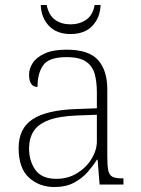

<svg xmlns="http://www.w3.org/2000/svg" viewBox="-20 -743 567 773"><path d="M199 10Q138 10 96.5 -28Q55 -66 55 -147Q55 -226 111.5 -263Q168 -300 287 -304L370 -307V-371Q370 -413 361.5 -444.5Q353 -476 327 -494.5Q301 -513 248 -513Q177 -513 154 -480.5Q131 -448 131 -393Q97 -393 97 -443Q97 -466 111.5 -489Q126 -512 159.5 -527.5Q193 -543 248 -543Q337 -543 374.5 -501.5Q412 -460 412 -383V-111Q412 -75 416 -56.5Q420 -38 432.5 -31.5Q445 -25 471 -25H477V0H381L373 -100H370Q356 -77 334 -51.5Q312 -26 279 -8Q246 10 199 10ZM207 -23Q254 -23 291 -46Q328 -69 349 -104Q370 -139 370 -174V-281L289 -278Q216 -275 174 -258.5Q132 -242 114.5 -213.5Q97 -185 97 -145Q97 -95 122.5 -59Q148 -23 207 -23ZM264 -606Q208 -606 177 -639Q146 -672 144 -723H168Q176 -682 201.5 -663.5Q227 -645 264 -645Q300 -645 327 -663.5Q354 -682 361 -723H385Q383 -672 352 -639Q321 -606 264 -606Z"/></svg>

Font: Noto Serif Tamil ExtraLight
Style: Italic
Weight: 200
Italic angle: -12°
Designer: Indian Type Foundry, Tom Grace, and the Monotype Design Team
Foundry: Monotype Imaging Inc.
Version: Version 2.003; ttfautohint (v1.8.4.7-5d5b)